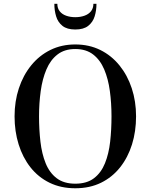

<svg xmlns="http://www.w3.org/2000/svg" viewBox="-20 -998 806 1028"><path d="M383 10Q306 10 245.5 -19.5Q185 -49 143.2 -102Q101.5 -155 79.8 -224.8Q58 -294.5 58 -375Q58 -455.5 81 -525.2Q104 -595 147 -648Q190 -701 249.8 -730.5Q309.5 -760 383 -760Q457 -760 516.8 -730.5Q576.5 -701 619.5 -648Q662.5 -595 685.5 -525.2Q708.5 -455.5 708.5 -375Q708.5 -294.5 686.8 -224.8Q665 -155 623 -102Q581 -49 520.8 -19.5Q460.5 10 383 10ZM383 -14.5Q445 -14.5 483.2 -43.8Q521.5 -73 542 -123.8Q562.5 -174.5 569.8 -239.5Q577 -304.5 577 -375Q577 -445.5 568.2 -510.5Q559.5 -575.5 538 -626.2Q516.5 -677 478.8 -706.2Q441 -735.5 383 -735.5Q325.5 -735.5 287.8 -706.2Q250 -677 228.5 -626.2Q207 -575.5 198 -510.5Q189 -445.5 189 -375Q189 -304.5 196.5 -239.5Q204 -174.5 224.5 -123.8Q245 -73 283.5 -43.8Q322 -14.5 383 -14.5ZM383 -840Q339 -840 314.5 -859.5Q290 -879 280.5 -910.5Q271 -942 271 -977.5H287Q287 -953.5 299.8 -937.5Q312.5 -921.5 334.5 -913.8Q356.5 -906 383 -906Q410 -906 432 -913.8Q454 -921.5 467 -937.5Q480 -953.5 480 -977.5H496.5Q496.5 -942 486.8 -910.5Q477 -879 452.2 -859.5Q427.5 -840 383 -840Z"/></svg>

Font: Bodoni Moda 9pt Medium
Style: Regular
Weight: 500
Designer: Owen Earl
Foundry: indestructible type
Version: Version 2.005